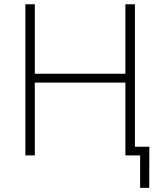

<svg xmlns="http://www.w3.org/2000/svg" viewBox="-20 -748 779 924"><path d="M102.1 0V-727.5H147.5V-393.1H583.5V-727.5H629.4V0H583.5V-350.6H147.5V0ZM654.3 156.2V0H606.9V-42H698.7L698.2 156.2Z"/></svg>

Font: Inter 16pt ExtraLight
Style: Regular
Weight: 250
Version: Version 4.001;git-66647c0bb